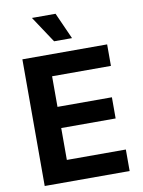

<svg xmlns="http://www.w3.org/2000/svg" viewBox="-101 -1018 809 1086"><g transform="rotate(-10 303.5 -474.5)"><path d="M65.9 0V-727.5H552.7V-604H214.8V-428.2H527.3V-306.6H214.8V-123.5H553.7V0ZM260.3 -796.9 159.7 -948.7H295.4L363.3 -796.9Z"/></g></svg>

Font: Inter
Style: Bold
Weight: 700
Designer: Rasmus Andersson
Foundry: rsms
Version: Version 4.001;git-9221beed3